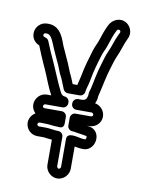

<svg xmlns="http://www.w3.org/2000/svg" viewBox="-93 -808 718 974"><g transform="rotate(10 266.0 -321.0)"><path d="M173 -160C186 -160 205 -156 225 -156C235 -156 260 -148 260 -180V-212C260 -227 246 -237 235 -237H146C140 -237 136 -242 136 -246C136 -252 142 -257 146 -257H235C250 -257 260 -271 260 -282V-288C260 -302 248 -312 237 -313C215 -315 213 -334 193 -374C181 -400 171 -426 158 -455L146 -482C132 -511 119 -542 107 -572C105 -577 103 -581 99 -585C92 -592 75 -591 75 -602C75 -607 80 -612 85 -612H92C113 -612 123 -584 140 -543C148 -524 157 -506 164 -490L176 -464C183 -449 188 -430 197 -414C208 -395 214 -373 225 -348C229 -339 239 -332 249 -332H310C323 -332 334 -343 335 -354C338 -378 345 -389 350 -419C358 -465 371 -509 384 -551C391 -573 399 -584 407 -609C415 -635 426 -667 438 -689C445 -701 462 -692 456 -680L451 -670C435 -638 427 -602 414 -576C403 -553 398 -529 390 -504C376 -462 369 -413 360 -376C356 -364 353 -355 353 -342V-341C349 -318 342 -312 320 -312H305C290 -312 280 -298 280 -287V-282C280 -267 294 -257 305 -257H385C389 -257 395 -252 395 -246C395 -242 391 -237 385 -237H305C290 -237 280 -223 280 -212V-171C280 -156 294 -146 305 -146H310C325 -144 343 -140 361 -138L372 -136C379 -135 382 -136 381 -126C380 -117 377 -117 371 -117L359 -118C336 -121 280 -141 280 -101V43C280 47 274 53 270 53C266 53 260 47 260 43V-110C260 -125 246 -135 235 -135C215 -135 190 -141 168 -141H134C129 -141 124 -146 124 -151C124 -156 129 -161 134 -161H147C160 -161 166 -160 173 -160ZM403 -339V-341C404 -350 406 -356 408 -363C418 -405 426 -450 438 -488C446 -515 452 -536 460 -555C476 -589 485 -627 500 -657C518 -691 499 -726 476 -738C441 -757 407 -735 394 -713L389 -704C377 -679 368 -654 359 -625C353 -606 345 -595 336 -567C323 -523 309 -479 300 -428C296 -412 293 -399 289 -382H265C258 -399 251 -418 241 -437C235 -452 229 -467 222 -484L210 -510C203 -528 192 -548 186 -563C175 -588 159 -662 92 -662H85C52 -662 25 -635 25 -602C25 -575 41 -555 64 -546C75 -519 87 -488 100 -460L112 -434C132 -390 144 -351 168 -307H146C112 -307 86 -278 86 -246C86 -229 93 -215 105 -203C89 -194 74 -174 74 -151C74 -118 101 -91 134 -91H167C179 -90 193 -87 210 -86V43C210 75 238 103 270 103C302 103 330 75 330 43V-72C337 -71 346 -69 354 -68L366 -67C441 -58 460 -178 379 -186L372 -187H385C417 -187 445 -212 445 -246C445 -275 423 -301 394 -306C398 -314 403 -328 403 -339Z"/></g></svg>

Font: Electronic
Style: Outline
Weight: 700
Version: Version 1.011